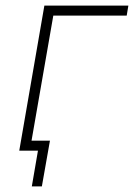

<svg xmlns="http://www.w3.org/2000/svg" viewBox="-20 -540 480 688"><path d="M49 0H116L94 128H130L159 -36H93L171 -484H434L440 -520H139Z"/></svg>

Font: Fixel Display ExtraLight
Style: Italic
Weight: 200
Italic angle: -10°
Designer: AlfaBravo + MacPaw
Foundry: Kyrylo Tkachov, Marchela Mozhyna, Serhii Makarenko, Maria Weinstein, Zakhar Kryvoshyya
Version: Version 1.210;Glyphs 3.2 (3217)